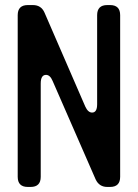

<svg xmlns="http://www.w3.org/2000/svg" viewBox="-20 -730 545 759"><path d="M90 9H101Q141 9 141 -31V-400Q141 -434 162 -434Q178 -434 188 -410L358 -21Q372 9 404 9H415Q455 9 455 -31V-670Q455 -710 415 -710H404Q364 -710 364 -670V-318Q364 -285 344 -285Q328 -285 317 -309L156 -680Q143 -710 110 -710H90Q50 -710 50 -670V-31Q50 9 90 9Z"/></svg>

Font: WDXL Lubrifont TC
Style: Regular
Weight: 400
Designer: [WDXL Lubrifont] Copyright 2020-2022 (c) NightFurySL2001, Skr-ZERO; [ZCOOL QingKe HuangYou] Copyright 2018-2022 (c) The 
Version: Version 2.001;hotconv 1.1.1;makeotfexe 2.6.0